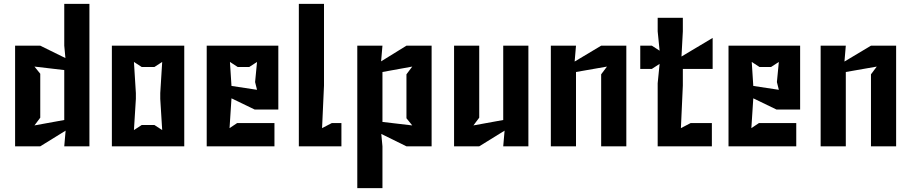

<svg xmlns="http://www.w3.org/2000/svg" viewBox="-20 -756 4708 992"><path d="M58 -520V0H188L319 -81L312 0H442V-736H312V-520L318 -456L188 -520ZM158 -108 188 -148V-375L158 -412L312 -394V-136Z M558 0H932V-520H558ZM672 -84 682 -245V-275L672 -436L712 -410H778L818 -436L808 -275V-245L818 -84L778 -110H712Z M1048 0H1398V-120H1205L1166 -94L1176 -248L1296 -190H1418V-520H1048ZM1168 -436 1208 -410H1268L1308 -436L1298 -332L1308 -292L1176 -312Z M1524 0H1744V-120H1694L1644 -94L1654 -314V-736H1524Z M1826 216H1956V0L1950 -64L2080 0H2210V-520H2080L1949 -439L1956 -520H1826ZM1956 -126V-384L2110 -412L2080 -372V-145L2110 -108Z M2326 0H2456L2587 -81L2580 0H2710V-520H2580V-136L2426 -108L2456 -148V-520H2326Z M2826 0H2956V-384L3116 -412L3086 -372V0H3216V-520H3086L2949 -438L2956 -520H2826Z M3508 -314V-400H3662V-560L3501 -464L3508 -594V-664H3378V-594L3388 -494L3348 -520H3288V-400H3348L3388 -426L3378 -326V0H3658V-120H3548L3498 -94Z M3744 0H4094V-120H3901L3862 -94L3872 -248L3992 -190H4114V-520H3744ZM3864 -436 3904 -410H3964L4004 -436L3994 -332L4004 -292L3872 -312Z M4220 0H4350V-384L4510 -412L4480 -372V0H4610V-520H4480L4343 -438L4350 -520H4220Z"/></svg>

Font: Pescante Normal
Style: Regular
Weight: 400
Designer: Ariel Martín Pérez
Foundry: Tunera Type Foundry
Version: Version 1.000;FEAKit 1.0